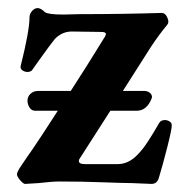

<svg xmlns="http://www.w3.org/2000/svg" viewBox="-20 -450 457 475"><path d="M388 -153Q394 -153 399.5 -149.5Q405 -146 405 -140Q405 -130 394 -86.5Q383 -43 373 -10Q371 -3 366.5 1Q362 5 355 5L307 3Q288 3 235.5 1Q183 -1 128 -1Q109 -1 75 3L42 5Q38 5 30 -4Q22 -13 22 -19Q22 -25 33.5 -41.5Q45 -58 48 -63L62 -83L84 -116L123 -176H67Q58 -176 53 -184Q48 -192 48 -201Q48 -211 55.5 -218Q63 -225 74 -225H155Q194 -285 240 -360Q242 -364 242 -366Q242 -371 230 -371L160 -372Q135 -373 116 -354Q106 -342 76 -300L59 -276Q55 -272 48 -272Q41 -272 35.5 -276Q30 -280 31 -286Q53 -374 53 -407Q53 -416 59.5 -423Q66 -430 73 -430Q81 -430 91 -420Q99 -414 137 -414L178 -415Q282 -415 380 -418Q389 -418 394 -406.5Q399 -395 394 -389Q374 -365 354 -335L284 -225H337Q345 -225 350.5 -220.5Q356 -216 356 -210L355 -206Q343 -176 318 -176H253L178 -59Q175 -55 175 -52Q175 -44 190 -44H271Q298 -44 320 -67Q333 -80 346 -100Q359 -120 374 -146Q378 -153 388 -153Z"/></svg>

Font: EB Garamond SemiBold
Style: Regular
Weight: 600
Designer: Georg Duffner and Octavio Pardo
Foundry: Georg Duffner
Version: Version 1.000